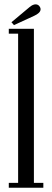

<svg xmlns="http://www.w3.org/2000/svg" viewBox="-20 -886 246 906"><path d="M21.5 0V-23H65.5V-727H21.5V-750H140V-23H184.5V0ZM46 -767.5 34 -781 119.5 -852.5Q135 -865.5 148 -865.5Q161.5 -865.5 168.5 -853Q171.5 -848 171.5 -842.5Q171.5 -833 162.8 -825Q154 -817 141.5 -811.5Z"/></svg>

Font: Imbue 50pt
Style: Regular
Weight: 400
Designer: Tyler Finck
Foundry: Etcetera Type Company
Version: Version 1.102; ttfautohint (v1.8.3)